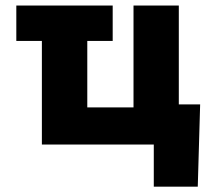

<svg xmlns="http://www.w3.org/2000/svg" viewBox="-20 -536 774 712"><path d="M397.9 -515.6V-384.3H303.7V-137.7H475.1V-515.6H643.1V-148.9H722.2L713.4 156.2H550.3V0H135.3V-384.3H40.5V-515.6Z"/></svg>

Font: Inter Display ExtraBold
Style: Regular
Weight: 800
Designer: Rasmus Andersson
Foundry: rsms
Version: Version 4.000;git-a52131595